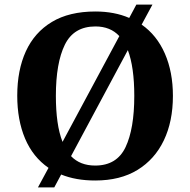

<svg xmlns="http://www.w3.org/2000/svg" viewBox="-20 -775 827 835"><path d="M191 -45Q123 -92 89 -172.5Q55 -253 55 -359Q55 -470 92.5 -552Q130 -634 205.5 -679.5Q281 -725 395 -725Q436 -725 473 -718Q510 -711 542 -697L573 -755H643L596 -668Q662 -622 697 -542Q732 -462 732 -358Q732 -247 692.5 -164.5Q653 -82 578 -36Q503 10 394 10Q310 10 246 -16L216 40H145ZM499 -618Q460 -660 395 -660Q301 -660 262 -580.5Q223 -501 223 -358Q223 -296 230 -246Q237 -196 252 -158ZM394 -55Q488 -55 526 -135Q564 -215 564 -358Q564 -483 536 -557L289 -96Q328 -55 394 -55Z"/></svg>

Font: Noto Serif Bengali
Style: Bold
Weight: 700
Designer: Juan Bruce, Universal Thirst, Indian Type Foundry and the Monotype Design Team.
Foundry: Monotype Imaging Inc.
Version: Version 2.003; ttfautohint (v1.8.4.7-5d5b)